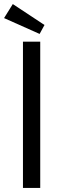

<svg xmlns="http://www.w3.org/2000/svg" viewBox="-23 -925 308 945"><path d="M175 -720V0H90V-720ZM196 -802 172 -758 -3 -836 40 -905Z"/></svg>

Font: Carrois Gothic
Style: Regular
Weight: 400
Designer: Ralph du Carrois
Foundry: Ralph du Carrois
Version: Version 1.002